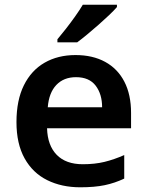

<svg xmlns="http://www.w3.org/2000/svg" viewBox="-20 -786 625 816"><path d="M321 10Q242 10 180.5 -20.5Q119 -51 84.5 -113Q50 -175 50 -267Q50 -360 81.5 -423.5Q113 -487 169.5 -519.5Q226 -552 301 -552Q374 -552 427 -523Q480 -494 508.5 -439Q537 -384 537 -306V-241H180Q182 -168 221 -128Q260 -88 332 -88Q383 -88 424 -98Q465 -108 508 -127V-27Q468 -8 425 1Q382 10 321 10ZM183 -330H414Q414 -386 386.5 -422Q359 -458 303 -458Q251 -458 219.5 -425Q188 -392 183 -330ZM477 -756Q465 -742 444 -722Q423 -702 398.5 -680.5Q374 -659 350.5 -639.5Q327 -620 308 -606H224V-619Q240 -638 260 -663.5Q280 -689 299.5 -716.5Q319 -744 332 -766H477Z"/></svg>

Font: Noto Sans Symbols SemiBold
Style: Regular
Weight: 600
Version: Version 2.002